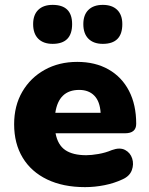

<svg xmlns="http://www.w3.org/2000/svg" viewBox="-20 -757 613 788"><path d="M402 -577Q364 -577 343 -598Q322 -619 322 -658Q322 -696 343 -716.5Q364 -737 402 -737Q440 -737 461 -716.5Q482 -696 482 -658Q482 -577 402 -577ZM196 -577Q158 -577 137 -598Q116 -619 116 -658Q116 -696 137 -716.5Q158 -737 196 -737Q276 -737 276 -658Q276 -577 196 -577ZM329 11Q239 11 173.5 -20.5Q108 -52 73 -110Q38 -168 38 -247Q38 -323 71.5 -380.5Q105 -438 163.5 -470.5Q222 -503 297 -503Q371 -503 425.5 -472Q480 -441 509.5 -384Q539 -327 539 -249Q539 -210 493 -210H208Q217 -162 248 -141Q279 -120 334 -120Q355 -120 384 -125Q413 -130 439 -141Q472 -153 493.5 -141.5Q515 -130 522.5 -106.5Q530 -83 521 -58.5Q512 -34 483 -21Q449 -5 409 3Q369 11 329 11ZM207 -294H393Q390 -341 367 -364.5Q344 -388 305 -388Q221 -388 207 -294Z"/></svg>

Font: Chiron GoRound TC H
Style: Regular
Weight: 900
Designer: Ryoko NISHIZUKA 西塚涼子 (kana, bopomofo & ideographs); Paul D. Hunt (Latin, Greek & Cyrillic); Sandoll Communications 산돌커뮤니
Foundry: Adobe
Version: Version 1.000;hotconv 1.1.1;makeotfexe 2.6.0